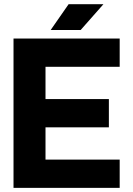

<svg xmlns="http://www.w3.org/2000/svg" viewBox="-20 -909 645 929"><path d="M370.1 -763.7 480.5 -888.7H312L225.1 -763.7ZM506.8 -429.7H200.2V-585.9H559.1V-722.7H45.4V0H559.1V-136.7H200.2V-293H506.8Z"/></svg>

Font: Giphurs ExtraBold
Style: Regular
Weight: 800
Version: Version 1.000